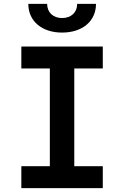

<svg xmlns="http://www.w3.org/2000/svg" viewBox="-20 -970 640 990"><path d="M300 -802C405 -802 475 -861 475 -950H378C378 -906 347 -877 300 -877C254 -877 223 -906 223 -950H126C126 -861 196 -802 300 -802ZM90 0H510V-113H363V-617H510V-730H90V-617H237V-113H90Z"/></svg>

Font: JetBrains Mono
Style: Bold
Weight: 558
Monospace: yes
Designer: Philipp Nurullin, Konstantin Bulenkov
Foundry: JetBrains
Version: Version 2.305